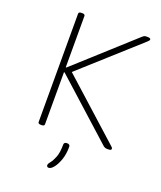

<svg xmlns="http://www.w3.org/2000/svg" viewBox="-165 -806 954 1135"><g transform="rotate(20 311.5 -238.5)"><path d="M147 2Q131 2 131 -10V-690Q131 -702 147 -702H155Q171 -702 171 -690V-368H175L532 -691Q540 -698 545 -700Q550 -702 557 -702H565Q572 -702 578 -700Q584 -698 584 -693Q584 -686 572 -676L214 -354L576 -28Q582 -23 587 -18Q592 -13 592 -8Q592 2 574 2H567Q557 2 551.5 -0.5Q546 -3 540 -8L175 -337H171V-10Q171 2 155 2ZM279 225Q266 225 266 212Q266 204 278 189.5Q290 175 301.5 146Q313 117 313 67Q313 51 332 51Q351 51 351 67Q351 113 338.5 148.5Q326 184 309.5 204.5Q293 225 279 225Z"/></g></svg>

Font: Asap Semi Expanded Thin
Style: Regular
Weight: 100
Width: 6
Designer: Pablo Cosgaya
Foundry: Omnibus-Type
Version: Version 3.001; ttfautohint (v1.8.4.7-5d5b)